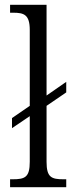

<svg xmlns="http://www.w3.org/2000/svg" viewBox="-20 -780 304 800"><path d="M22 0H256V-33H245C194 -33 174 -41 174 -106V-339L256 -395V-439L174 -382V-760H22V-727H35C80 -727 104 -719 104 -655V-339L30 -288V-246L104 -296V-106C104 -41 84 -33 32 -33H22Z"/></svg>

Font: Noto Serif Armenian Condensed Light
Style: Regular
Weight: 300
Width: 3
Designer: Monotype Design Team
Foundry: Monotype Imaging Inc.
Version: Version 2.008